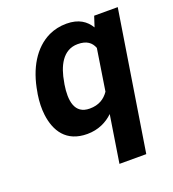

<svg xmlns="http://www.w3.org/2000/svg" viewBox="-135 -642 857 949"><g transform="rotate(-20 294.0 -167.5)"><path d="M69 -259C63 -220 62 -185 66 -152C77 -64 122 10 233 10C291 10 337 -13 370 -45L331 203H472L588 -528H464L446 -473C423 -511 386 -538 321 -538C287 -538 256 -531 228 -518C144 -478 90 -387 71 -269ZM210 -259 212 -269C225 -349 260 -424 339 -424C386 -424 410 -405 422 -374L388 -156C366 -124 335 -104 287 -104C207 -104 197 -178 210 -259Z"/></g></svg>

Font: Asimov Pro
Style: BdObl
Weight: 700
Designer: Google
Version: Version 2.000980; 2014